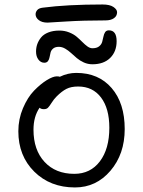

<svg xmlns="http://www.w3.org/2000/svg" viewBox="-20 -844 632 848"><path d="M189.9 -744.1Q165.5 -744.1 151.4 -755.1Q137.2 -766.1 137.2 -780.8Q137.2 -791 144.5 -799.6Q151.9 -808.1 168.9 -810.1Q276.4 -824.2 433.1 -824.2Q464.8 -824.2 481 -813.2Q497.1 -802.2 497.1 -790Q497.1 -773.4 483.4 -763.7Q469.7 -753.9 445.8 -753.9Q349.1 -753.9 270.8 -749Q192.4 -744.1 189.9 -744.1ZM388.2 -560.1Q368.2 -560.1 350.3 -568.1Q332.5 -576.2 319.3 -587.4Q306.2 -598.6 293.9 -609.9Q281.7 -621.1 267.8 -629.2Q253.9 -637.2 240.2 -637.2Q224.1 -637.2 215.1 -629.9Q206.1 -622.6 203.4 -612.3Q200.7 -602.1 199 -591.8Q197.3 -581.5 191.9 -574.2Q186.5 -566.9 175.8 -566.9Q160.2 -566.9 149.7 -580.8Q139.2 -594.7 139.2 -616.2Q139.2 -633.3 144.5 -648.7Q149.9 -664.1 161.1 -678.2Q172.4 -692.4 193.4 -700.7Q214.4 -709 242.2 -709Q265.6 -709 285.6 -700.9Q305.7 -692.9 319.1 -681.4Q332.5 -669.9 343.8 -658.4Q355 -647 366.2 -638.9Q377.4 -630.9 388.2 -630.9Q406.7 -630.9 417.2 -638.9Q427.7 -647 431.2 -658.7Q434.6 -670.4 436.8 -682.1Q439 -693.8 444.3 -701.9Q449.7 -710 460.9 -710Q495.1 -710 495.1 -662.1Q495.1 -616.2 466.6 -588.1Q438 -560.1 388.2 -560.1ZM311 -16.1Q201.7 -16.1 131.3 -85.9Q61 -155.8 61 -264.2Q61 -317.9 81.5 -366.2Q102.1 -414.6 130.6 -443.8Q159.2 -473.1 186.5 -490Q213.9 -506.8 231 -506.8Q241.2 -506.8 244.1 -504.9Q279.3 -522 316.9 -522Q415.5 -522 473.1 -455.1Q530.8 -388.2 530.8 -273.9Q530.8 -163.6 467.8 -89.8Q404.8 -16.1 311 -16.1ZM127.9 -271Q127.9 -181.6 176.8 -128.9Q225.6 -76.2 308.1 -76.2Q379.4 -76.2 421.1 -131.3Q462.9 -186.5 462.9 -279.8Q462.9 -364.7 426.3 -413.3Q389.6 -461.9 325.2 -461.9Q293.9 -461.9 273.4 -451.4Q252.9 -440.9 230 -418Q217.8 -405.8 208 -390.1Q198.2 -374.5 191.9 -368.2Q185.5 -361.8 173.8 -361.8Q161.1 -361.8 154.8 -368.2Q127.9 -329.1 127.9 -271Z"/></svg>

Font: Shantell Sans Bouncy
Style: Regular
Weight: 300
Designer: Stephen Nixon, Anya Danilova, Shantell Martin
Foundry: Arrow Type
Version: Version 1.006;[9816181b4]